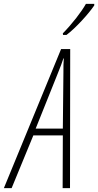

<svg xmlns="http://www.w3.org/2000/svg" viewBox="-87 -970 506 990"><path d="M237 -798 238 -790H256C302 -824 371 -900 399 -942V-950H356C333 -909 286 -848 237 -798ZM-67 0H-27L85 -272H237L236 0H274L275 -717H228ZM97 -307 212 -594C225 -626 234 -650 240 -669H242C240 -650 240 -624 240 -595L237 -307Z"/></svg>

Font: Noto Sans ExtraCondensed ExtraLight
Style: Italic
Weight: 200
Width: 2
Italic angle: -12°
Designer: Monotype Design Team
Foundry: Monotype Imaging Inc.
Version: Version 2.013